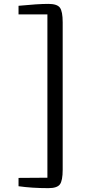

<svg xmlns="http://www.w3.org/2000/svg" viewBox="-20 -868 451 981"><path d="M300.3 -1Q300.3 55.2 285.9 74.2Q271.5 93.3 227.1 93.3Q143.1 93.3 74.7 83.5V41L222.2 40V-794.4H74.7V-838.4Q173.3 -848.1 227.1 -848.1Q271.5 -848.1 285.9 -829.1Q300.3 -810.1 300.3 -753.9Z"/></svg>

Font: HaufeMerriweatherSansLt
Style: Regular
Weight: 300
Designer: Eben Sorkin
Foundry: Eben Sorkin
Version: Version 1.56